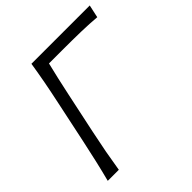

<svg xmlns="http://www.w3.org/2000/svg" viewBox="-189 -857 1001 1001"><g transform="rotate(-45 311.0 -356.5)"><path d="M42 0Q57.5 -60 70.2 -115.2Q83 -170.5 97 -236.5L147 -473Q161.5 -540.5 172 -596.8Q182.5 -653 192 -713H622L606.5 -642Q554.5 -646.5 494.8 -648Q435 -649.5 353 -649.5H258Q247 -605 237 -560.8Q227 -516.5 216 -465L167.5 -236.5Q153.5 -170.5 143.2 -115.2Q133 -60 123.5 0Z"/></g></svg>

Font: Commissioner Flair Light
Style: Italic
Weight: 300
Italic angle: -12°
Designer: Kostas Bartsokas
Foundry: Kostas Bartsokas
Version: Version 1.000; ttfautohint (v1.8.3)